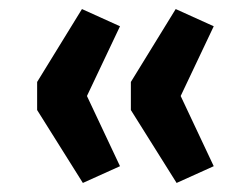

<svg xmlns="http://www.w3.org/2000/svg" viewBox="-20 -478 534 424"><path d="M163 -74 62 -235V-297L161 -458L245 -420L172 -266L245 -111ZM370 -74 269 -235V-297L368 -458L452 -420L379 -266L452 -111Z"/></svg>

Font: NunitoSans3
Style: Bold
Weight: 700
Designer: Vernon Adams
Foundry: Vernon Adams
Version: Version 3.101;gftools[0.9.27]